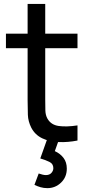

<svg xmlns="http://www.w3.org/2000/svg" viewBox="-20 -710 452 970"><path d="M219.5 240.5Q201 240.5 184.8 235.8Q168.5 231 154 224L175.5 166.5Q198 174.5 212 174.5Q230 174.5 239.8 163.5Q249.5 152.5 249.5 139.5Q249.5 117.5 229.5 107.8Q209.5 98 183.5 90.5L220 -12L280.5 -12.5L257 53.5Q284.5 66 301 87.8Q317.5 109.5 317.5 142Q317.5 184.5 288.5 212.5Q259.5 240.5 219.5 240.5ZM371.5 0Q323.5 9.5 276.8 7.8Q230 6 193.5 -11.2Q157 -28.5 138 -65Q122 -97 120.8 -129.8Q119.5 -162.5 119.5 -204V-690H208.5V-208Q208.5 -175 209.2 -151.5Q210 -128 219.5 -111Q237.5 -79 276.8 -73.5Q316 -68 371.5 -76.5ZM10 -466.5V-540H371.5V-466.5Z"/></svg>

Font: Manrope ExtraLight Medium
Style: Regular
Weight: 500
Version: Version 4.504